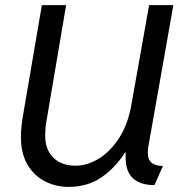

<svg xmlns="http://www.w3.org/2000/svg" viewBox="-20 -720 721 752"><path d="M585 5Q530 5 501 -21.5Q472 -48 472 -104V-126Q432 -63 377.5 -25.5Q323 12 249 12Q198 12 155.5 -10Q113 -32 87.5 -75.5Q62 -119 62 -181Q62 -204 64 -223.5Q66 -243 70 -267L144 -700H239L162 -246Q159 -228 158 -215.5Q157 -203 157 -188Q157 -134 189 -102.5Q221 -71 276 -71Q322 -71 367.5 -99Q413 -127 447.5 -181Q482 -235 495 -312L564 -700H659L561 -146Q560 -141 559.5 -134.5Q559 -128 559 -121Q559 -94 574.5 -82Q590 -70 618 -70Z"/></svg>

Font: ABeeZee
Style: Italic
Weight: 400
Italic angle: -10°
Designer: Anja Meiners
Foundry: Anja Meiners
Version: Version 1.003; ttfautohint (v1.8.3)